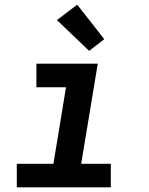

<svg xmlns="http://www.w3.org/2000/svg" viewBox="-20 -803 640 823"><path d="M52 0V-101H209L263 -429H136V-530H399L328 -101H455V0ZM362 -585 224 -717 311 -783 427 -635Z"/></svg>

Font: Iosevka Curly Extended Oblique
Style: Bold
Weight: 700
Width: 7
Italic angle: -9°
Monospace: yes
Designer: Belleve Invis
Foundry: Belleve Invis
Version: Version 11.1.0; ttfautohint (v1.8.3)